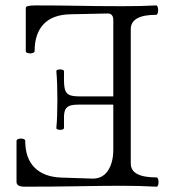

<svg xmlns="http://www.w3.org/2000/svg" viewBox="-20 -686 628 709"><path d="M41 -14.6V-165.5Q41 -169.9 45.9 -172.1Q50.8 -174.3 57.6 -174.3Q64 -174.3 68.6 -172.1Q73.2 -169.9 73.2 -165.5Q73.2 -101.6 107.7 -67.1Q142.1 -32.7 205.6 -30.3L322.3 -26.4Q358.9 -26.4 378.7 -55.9Q398.4 -85.4 398.4 -134.8V-299.8H272.5Q251 -299.8 239.3 -296.1Q227.5 -292.5 221.9 -282.5Q216.3 -272.5 216.3 -252.4V-212.9Q216.3 -210 212.2 -208.3Q208 -206.5 202.1 -206.5Q196.8 -206.5 192.4 -208.3Q188 -210 188 -212.9Q191.9 -252.9 191.9 -318.4Q191.9 -383.3 188 -423.3Q188 -426.3 191.9 -428Q195.8 -429.7 201.7 -429.7Q207.5 -429.7 211.9 -428Q216.3 -426.3 216.3 -423.3V-391.1Q216.3 -365.7 220.7 -353Q225.1 -340.3 236.8 -335.2Q248.5 -330.1 272.5 -330.1H398.4V-612.8Q398.4 -624 393.1 -630.1Q387.7 -636.2 378.4 -636.2L239.3 -633.3Q174.3 -631.8 141.1 -596.9Q107.9 -562 107.9 -497.6Q107.9 -493.7 103 -491.2Q98.1 -488.8 91.3 -488.8Q84.5 -488.8 79.8 -491Q75.2 -493.2 75.2 -497.6V-656.7Q75.2 -661.6 84.2 -663.8Q93.3 -666 112.8 -666Q191.9 -666 271.5 -664.6Q297.9 -664.1 337.4 -663.6Q377 -663.1 429.7 -663.1Q505.9 -663.1 556.6 -666Q560.1 -666 562 -660.9Q564 -655.8 564 -648.4Q564 -641.6 562 -636.5Q560.1 -631.3 556.6 -631.3Q462.9 -631.3 462.9 -578.1V-82Q462.9 -30.8 558.1 -30.8Q561.5 -30.8 563.5 -25.6Q565.4 -20.5 565.4 -13.2Q565.4 -6.3 563.5 -1.5Q561.5 3.4 558.1 3.4Q497.1 0 427.7 0Q368.2 0 250 2Q220.2 2.4 175.8 2.9Q131.3 3.4 71.8 3.4Q55.7 3.4 48.3 -1Q41 -5.4 41 -14.6Z"/></svg>

Font: JuniusX Light
Style: Regular
Weight: 300
Designer: Peter S. Baker
Foundry: Briery Creek Software
Version: Version 1.008